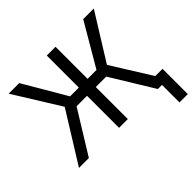

<svg xmlns="http://www.w3.org/2000/svg" viewBox="-209 -959 1366 1366"><g transform="rotate(-45 474.5 -275.5)"><path d="M518.5 -727.3V-404.8H608L796.9 -727.3H903.4L686.1 -377.8L921.9 0H821L623.6 -322.4H518.5V0H430.4V-322.4H325.3L126.4 0H27L262.8 -379.3L46.9 -727.3H153.4L342.3 -404.8H430.4V-727.3ZM946 -78.1V176.1H862.2V-78.1Z"/></g></svg>

Font: Inter Alia
Style: Regular
Weight: 400
Designer: Rasmus Andersson (Latin, Greek, Cyrillic etc.) and Evan from Shavian.info (Shavian, old style figures)
Foundry: Shavian.info
Version: Version 0.001;git-37ab20767